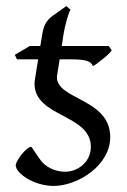

<svg xmlns="http://www.w3.org/2000/svg" viewBox="-20 -594 420 634"><path d="M168 -339C168 -342 168 -345 169 -348L177 -398H212C259 -398 279 -394 287 -376C290 -377 295 -380 300 -384L318 -398C329 -406 342 -418 349 -428L339 -442H184L188 -470C195 -516 208 -557 213 -562L199 -574L150 -539C126 -519 122 -501 116 -459L113 -442H78L29 -413L36 -398H106L96 -336C95 -330 94 -324 94 -318C94 -206 280 -218 280 -109C280 -59 237 -27 196 -27C145 -27 118 -58 112 -68L98 -88C85 -107 85 -109 82 -109C68 -109 32 -64 32 -48C32 -22 92 20 157 20C237 20 344 -48 344 -141C344 -269 168 -264 168 -339Z"/></svg>

Font: Temporarium
Style: Italic
Weight: 400
Italic angle: -7°
Version: Version 1.1